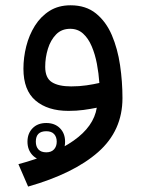

<svg xmlns="http://www.w3.org/2000/svg" viewBox="-20 -405 519 708"><path d="M150.6 78.9Q169.9 78.9 179.6 89.5Q189.2 100.1 189.2 117.4Q189.2 134.8 179.2 145.8Q169.2 156.7 150.6 156.7Q131.6 156.7 121.8 146.1Q112.1 135.5 112.1 117.4Q112.1 78.9 150.6 78.9ZM150.6 48.6Q118.9 48.6 100.1 67.9Q81.3 87.2 81.3 117.4Q81.3 147.7 100.1 167.4Q118.9 187 150.6 187Q182.1 187 201 167.5Q220 147.9 220 117.5Q220 86.7 200.9 67.6Q181.9 48.6 150.6 48.6ZM336.9 -7.8Q325.7 61.3 251.5 113.5Q177.2 165.8 47.9 200.4L83.7 283Q251.7 235.1 341.7 156Q431.6 76.9 431.6 -43.2Q431.6 -104 422.7 -164.7Q413.8 -225.3 392.5 -275.3Q371.1 -325.2 334 -355.3Q296.9 -385.5 240.2 -385.5Q195.6 -385.5 162.8 -364.9Q130.1 -344.2 108.6 -309.9Q87.2 -275.6 76.8 -234.3Q66.4 -192.9 66.4 -151.6Q66.4 -72 111.2 -34.1Q156 3.9 232.7 3.9Q262.2 3.9 288.1 0.4Q314 -3.2 336.9 -7.8ZM346.4 -99.1Q325.4 -94.2 298.8 -90.3Q272.2 -86.4 242.4 -86.4Q196 -86.4 171.4 -101.9Q146.7 -117.4 146.7 -158.7Q146.7 -192.6 156.6 -224.9Q166.5 -257.1 186.8 -278Q207 -298.8 238.8 -298.8Q266.8 -298.8 286.3 -281.2Q305.7 -263.7 318.1 -234.4Q330.6 -205.1 337.3 -169.8Q344 -134.5 346.4 -99.1Z"/></svg>

Font: Estedad-FD-VF Thin
Style: Regular
Weight: 100
Designer: Amin Abedi
Version: Version 5.0